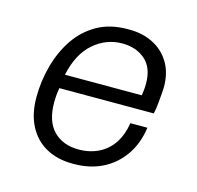

<svg xmlns="http://www.w3.org/2000/svg" viewBox="-84 -609 726 707"><g transform="rotate(15 279.5 -255.5)"><path d="M250 10Q193 10 150 -13.5Q107 -37 83 -82.5Q59 -128 59 -192Q59 -253 75 -312Q91 -371 122.5 -418Q154 -465 203 -493Q252 -521 319 -521H326Q376 -521 416 -501Q456 -481 479.5 -442.5Q503 -404 503 -349Q503 -341 501.5 -323Q500 -305 498 -284Q496 -263 492 -246H132Q129 -229 128 -215.5Q127 -202 127 -191Q127 -118 163 -82Q199 -46 258 -46Q301 -46 335 -63Q369 -80 390 -112Q411 -144 418 -189H483Q474 -126 442.5 -81.5Q411 -37 363.5 -13.5Q316 10 256 10ZM139 -299H432Q435 -319 435.5 -328.5Q436 -338 436 -345Q436 -405 401.5 -435Q367 -465 314 -465Q253 -465 205 -423.5Q157 -382 139 -299Z"/></g></svg>

Font: Chivo ExtraLight
Style: Italic
Weight: 250
Italic angle: -8.05°
Designer: Hector Gatti
Foundry: Omnibus-Type
Version: Version 2.002